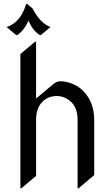

<svg xmlns="http://www.w3.org/2000/svg" viewBox="-20 -977 587 1016"><path d="M118.7 -956.5H123.5L152.3 -932.1Q193.4 -853 247.1 -834L195.8 -791H190.9Q150.4 -818.4 130.9 -868.7Q109.9 -817.9 70.8 -791H65.9L14.6 -834Q88.4 -856.4 118.7 -956.5ZM87.9 19.5V-690.9L166 -756.8H170.9V-455.6L258.8 -529.3Q279.8 -546.9 296.4 -546.9Q316.9 -546.9 331.1 -543.5Q386.7 -531.2 423.8 -492.2Q478.5 -434.1 478.5 -341.8V-50.3L395.5 19.5H390.6V-341.8Q390.6 -403.8 357.9 -436Q324.2 -468.8 280.3 -468.8Q233.4 -468.8 202.6 -436.5Q170.9 -403.8 170.9 -341.8V-46.4L92.8 19.5Z"/></svg>

Font: Gothica
Style: Book
Weight: 400
Designer: Wojciech Kalinowski "wmk69" (wmk69@o2.pl)
Foundry: Wojciech Kalinowski "wmk69" (wmk69@o2.pl)
Version: Version 2.1.0; 2021-05-14